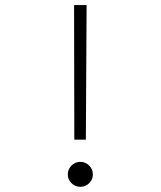

<svg xmlns="http://www.w3.org/2000/svg" viewBox="-20 -718 626 748"><path d="M269.5 -173.8 268.6 -698.2H317.4L314.5 -173.8ZM293 9.8Q272.9 9.8 258.5 -4.4Q244.1 -18.6 244.1 -38.6Q244.1 -58.6 258.5 -73Q272.9 -87.4 293 -87.4Q313 -87.4 327.4 -73Q341.8 -58.6 341.8 -38.6Q341.8 -18.6 327.4 -4.4Q313 9.8 293 9.8Z"/></svg>

Font: Cascadia Mono NF ExtraLight
Style: Regular
Weight: 200
Monospace: yes
Designer: Aaron Bell
Foundry: Saja Typeworks
Version: Version 2404.023; ttfautohint (v1.8.4)